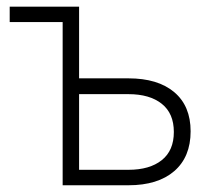

<svg xmlns="http://www.w3.org/2000/svg" viewBox="-20 -550 633 570"><path d="M214.8 -317.4H361.3Q448.7 -317.4 497.3 -276.4Q545.9 -235.4 545.9 -160.2Q545.9 -84 497.3 -42Q448.7 0 361.3 0H166V-484.4H8.8V-530.3H214.8ZM361.3 -45.9Q424.3 -45.9 460.2 -74.5Q496.1 -103 496.1 -158.2Q496.1 -213.4 460.2 -241.9Q424.3 -270.5 361.3 -270.5H214.8V-45.9Z"/></svg>

Font: Pretendard JP ExtraLight
Style: Regular
Weight: 200
Designer: Base glyphs from Inter by Rasmus Andersson; Hangeul glyphs from Noto Sans CJK(Source Han Sans) by Jang Soo-young and Kan
Foundry: Kil Hyung-jin
Version: Version 1.309